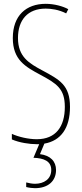

<svg xmlns="http://www.w3.org/2000/svg" viewBox="-20 -744 429 1004"><path d="M273 145C273 100 244 69 189 62L212 7C299 -8 346 -75 346 -185C346 -299 292 -327 201 -376C132 -413 74 -447 74 -545C74 -640 125 -699 219 -699C246 -699 287 -694 326 -674L337 -696C310 -711 264 -724 219 -724C117 -724 47 -663 47 -545C47 -431 113 -395 189 -354C277 -307 319 -280 319 -185C319 -82 272 -16 172 -16C129 -16 77 -28 42 -44V-15C81 2 134 10 172 10C176 10 181 10 185 10L155 81C209 83 248 98 248 145C248 192 210 217 163 217C150 217 131 214 117 210V234C132 238 151 240 163 240C231 240 273 203 273 145Z"/></svg>

Font: Noto Sans Devanagari ExtraCondensed Thin
Style: Regular
Weight: 100
Width: 2
Designer: Jelle Bosma - Monotype Design Team
Foundry: Monotype Imaging Inc.
Version: Version 2.004